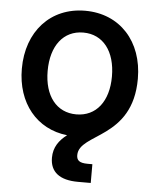

<svg xmlns="http://www.w3.org/2000/svg" viewBox="-52 -572 668 822"><g transform="rotate(5 281.5 -161.0)"><path d="M281.2 -82C196.3 -82 143.1 -149.4 143.1 -256.8C143.1 -365.7 196.3 -433.6 281.2 -433.6C366.2 -433.6 419.4 -365.2 419.4 -256.8C419.4 -149.9 366.7 -82 281.2 -82ZM313.5 205.1H368.7V124.5H348.1C311.5 124.5 300.8 112.8 300.8 91.3C300.8 -4.4 530.8 3.4 530.8 -256.8C530.8 -417 430.7 -527.3 281.2 -527.3C132.3 -527.3 32.2 -417 32.2 -256.8C32.2 -108.9 118.7 -3.9 250 10.3C216.8 35.6 193.8 66.4 193.8 111.8C193.8 172.9 234.9 205.1 313.5 205.1Z"/></g></svg>

Font: Raveo Display Display Medium
Style: Regular
Weight: 500
Designer: Jakub Foglar, Rasmus Andersson (Inter)
Foundry: Jakubfoglar.com
Version: Version 1.100;Glyphs 3.2.3 (3260)